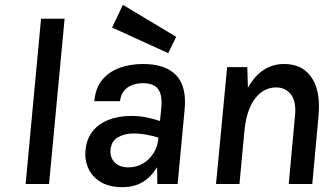

<svg xmlns="http://www.w3.org/2000/svg" viewBox="-20 -762 1386 795"><path d="M86 0 150 -684.5H247.5L183 0Z M486 13Q432 13 396.8 -8.5Q361.5 -30 345.8 -65Q330 -100 334 -140Q338.5 -187 363.2 -218.2Q388 -249.5 429.5 -265.8Q471 -282 523.5 -282Q555.5 -282 585.2 -276.2Q615 -270.5 642.5 -261L647.5 -312Q653.5 -366.5 635.5 -392Q617.5 -417.5 572.5 -417.5Q546 -417.5 525.2 -409Q504.5 -400.5 492 -384Q479.5 -367.5 477 -343H370.5Q375.5 -398.5 404 -432.2Q432.5 -466 476.5 -481.5Q520.5 -497 572.5 -497Q664.5 -497 709 -451Q753.5 -405 744.5 -308.5L715.5 0H631.5Q631 -17.5 631 -34.8Q631 -52 630.5 -69.5Q605 -28.5 570 -7.8Q535 13 486 13ZM512 -69Q544.5 -69 571.5 -84.8Q598.5 -100.5 616 -128.2Q633.5 -156 636 -192Q613 -199.5 585.8 -204.5Q558.5 -209.5 534.5 -209.5Q496.5 -209.5 468.5 -193.8Q440.5 -178 437.5 -140Q435 -110 455 -89.5Q475 -69 512 -69ZM676.5 -542 444 -648 489 -742 709.5 -609.5Z M874.5 0 920.5 -484H1004L1006.5 -398.5Q1033 -447 1071 -472Q1109 -497 1155.5 -497Q1209 -497 1242.8 -470.5Q1276.5 -444 1290.8 -396.2Q1305 -348.5 1299 -283L1273 0H1175.5L1201.5 -283Q1207.5 -341 1185 -370.5Q1162.5 -400 1123.5 -400Q1071.5 -400 1036 -353.8Q1000.5 -307.5 992 -219L971.5 0Z"/></svg>

Font: Karla SemiBold
Style: Italic
Weight: 600
Italic angle: -8°
Designer: Jonathan Pinhorn
Version: Version 2.004;gftools[0.9.33]